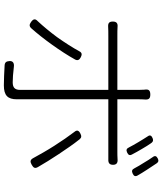

<svg xmlns="http://www.w3.org/2000/svg" viewBox="59 -894 861 1020"><g transform="rotate(90 490.0 -383.5)"><path d="M771 -706C760 -725 749 -743 738 -758C731 -767 723 -767 713 -763C699 -757 695 -749 704 -737C714 -722 724 -705 735 -687C745 -670 755 -653 763 -637C769 -624 777 -622 790 -628C803 -634 807 -642 800 -654C792 -671 781 -688 771 -706ZM844 -717C855 -700 865 -683 874 -666C880 -654 888 -651 901 -657C914 -663 919 -670 912 -683C903 -698 893 -716 882 -732C870 -751 858 -769 847 -785C840 -795 833 -796 822 -791C808 -784 805 -776 814 -764C824 -750 834 -734 844 -717ZM177 -256C149 -218 119 -182 92 -153C77 -139 80 -129 97 -117C110 -108 119 -107 130 -119C156 -148 187 -187 217 -229C247 -271 275 -314 296 -352C303 -366 297 -375 283 -382C269 -389 259 -388 252 -374C233 -339 206 -297 177 -256ZM798 -265C771 -306 743 -346 719 -376C710 -386 702 -386 690 -380C673 -372 668 -362 680 -348C703 -318 729 -280 754 -241C779 -202 802 -161 820 -128C829 -112 839 -112 855 -121C871 -130 876 -138 867 -154C848 -187 824 -226 798 -265ZM314 -528H457V-518C457 -471 457 -122 457 -59C457 -32 445 -20 417 -20C398 -20 367 -22 336 -26C316 -29 302 -22 304 -2C305 14 311 22 327 23C361 25 405 27 433 27C487 27 507 6 507 -42C507 -105 507 -437 507 -518V-528H785C798 -528 812 -528 826 -528C845 -527 855 -534 855 -553C855 -572 844 -579 825 -577C811 -576 796 -576 784 -576H507V-690C507 -699 507 -710 508 -720C510 -742 504 -751 482 -751C459 -751 452 -742 456 -719C456 -709 457 -699 457 -690V-576H313H170C151 -576 136 -576 122 -577C103 -579 94 -571 94 -552C94 -533 102 -526 121 -527C136 -528 151 -528 171 -528Z"/></g></svg>

Font: GenSenRounded2 TW L
Style: Regular
Weight: 300
Version: Version 2.100;PS 2.1;hotconv 16.6.51;makeotf.lib2.5.65220 DE